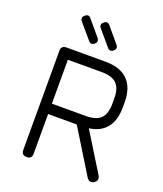

<svg xmlns="http://www.w3.org/2000/svg" viewBox="-157 -966 916 1077"><g transform="rotate(20 301.5 -428.0)"><path d="M270 -729Q249 -713 234 -733L160 -820Q143 -840 163 -856Q183 -874 199 -853L273 -765Q289 -745 270 -729ZM383 -729Q362 -713 347 -733L273 -820Q256 -840 276 -856Q296 -874 312 -853L386 -765Q402 -745 383 -729ZM159 -31Q159 0 128 0Q97 0 97 -31V-623Q97 -654 128 -654H362Q449 -654 494.5 -609Q540 -564 540 -476V-446Q540 -369 504.5 -324.5Q469 -280 401 -271L543 -41Q558 -15 533 2Q507 17 490 -8L330 -268H159ZM362 -592H159V-330H362Q423 -330 450.5 -357.5Q478 -385 478 -446V-476Q478 -537 450.5 -564.5Q423 -592 362 -592Z"/></g></svg>

Font: Jura Medium
Style: Regular
Weight: 500
Designer: Daniel Johnson, Alexei Vanyashin
Foundry: Daniel Johnson
Version: Version 5.103